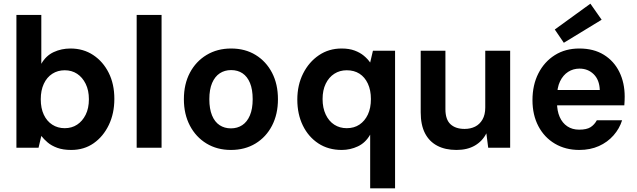

<svg xmlns="http://www.w3.org/2000/svg" viewBox="-20 -801 3456 1041"><path d="M366 12Q322 12 290.5 0.5Q259 -11 238.5 -28.5Q218 -46 204 -64L189 0H69V-720H204V-455Q229 -499 271 -518.5Q313 -538 362 -538Q432 -538 485.5 -502.5Q539 -467 569.5 -406Q600 -345 600 -265Q600 -186 570 -123.5Q540 -61 488 -24.5Q436 12 366 12ZM331 -106Q369 -106 398 -125Q427 -144 444.5 -179Q462 -214 462 -263Q462 -311 444.5 -346.5Q427 -382 398 -401Q369 -420 331 -420Q293 -420 263.5 -401Q234 -382 217.5 -346.5Q201 -311 201 -263Q201 -214 217.5 -179Q234 -144 263.5 -125Q293 -106 331 -106Z M721 0V-720H856V0Z M1232 12Q1157 12 1099.5 -23Q1042 -58 1009.5 -120Q977 -182 977 -263Q977 -345 1009.5 -406.5Q1042 -468 1100 -503Q1158 -538 1233 -538Q1309 -538 1366 -503Q1423 -468 1455 -406.5Q1487 -345 1487 -263Q1487 -182 1455 -120Q1423 -58 1365.5 -23Q1308 12 1232 12ZM1232 -105Q1267 -105 1293.5 -122.5Q1320 -140 1335 -175.5Q1350 -211 1350 -263Q1350 -316 1335.5 -351Q1321 -386 1295 -403.5Q1269 -421 1233 -421Q1198 -421 1171.5 -403.5Q1145 -386 1130 -351Q1115 -316 1115 -263Q1115 -211 1129.5 -175.5Q1144 -140 1170.5 -122.5Q1197 -105 1232 -105Z M1987 220V-71Q1962 -27 1920.5 -7.5Q1879 12 1833 12Q1760 12 1706 -23.5Q1652 -59 1622 -120.5Q1592 -182 1592 -261Q1592 -340 1623.5 -402.5Q1655 -465 1709 -501.5Q1763 -538 1832 -538Q1873 -538 1902.5 -527Q1932 -516 1952.5 -499Q1973 -482 1987 -462L2002 -526H2122V220ZM1860 -106Q1900 -106 1929 -125.5Q1958 -145 1974.5 -180Q1991 -215 1991 -264Q1991 -312 1974.5 -347.5Q1958 -383 1929 -401.5Q1900 -420 1860 -420Q1822 -420 1792.5 -401Q1763 -382 1746 -347Q1729 -312 1729 -264Q1729 -216 1746 -180Q1763 -144 1792.5 -125Q1822 -106 1860 -106Z M2455 12Q2394 12 2350.5 -11Q2307 -34 2284 -79Q2261 -124 2261 -192V-526H2395V-209Q2395 -153 2422.5 -127.5Q2450 -102 2499 -102Q2531 -102 2556 -114.5Q2581 -127 2596 -153Q2611 -179 2611 -218V-526H2746V0H2627L2617 -78Q2596 -36 2555 -12Q2514 12 2455 12Z M3121 12Q3046 12 2988.5 -22Q2931 -56 2899 -117Q2867 -178 2867 -258Q2867 -340 2899 -403Q2931 -466 2988 -502Q3045 -538 3121 -538Q3199 -538 3254 -504Q3309 -470 3338 -411Q3367 -352 3367 -277Q3367 -267 3366.5 -255Q3366 -243 3365 -230H2964V-313H3232Q3230 -368 3199 -398.5Q3168 -429 3122 -429Q3088 -429 3060.5 -411.5Q3033 -394 3016.5 -360Q3000 -326 3000 -274V-245Q3000 -200 3014.5 -167Q3029 -134 3056 -116Q3083 -98 3120 -98Q3161 -98 3182 -111.5Q3203 -125 3216 -149H3353Q3339 -104 3306.5 -67Q3274 -30 3227 -9Q3180 12 3121 12ZM3037 -569 2988 -641 3181 -781 3242 -694Z"/></svg>

Font: DM Sans 9pt
Style: Bold
Weight: 700
Designer: Colophon Foundry, Jonny Pinhorn
Foundry: Colophon Foundry
Version: Version 4.004;gftools[0.9.30]